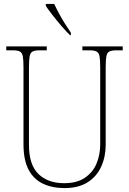

<svg xmlns="http://www.w3.org/2000/svg" viewBox="-20 -951 661 981"><path d="M309 10Q247 10 199.5 -12.5Q152 -35 126 -84Q100 -133 100 -214V-607Q100 -645 96.5 -663.5Q93 -682 81 -688Q69 -694 44 -694H12V-714H219V-694H184Q159 -694 147 -688Q135 -682 131.5 -663.5Q128 -645 128 -606V-210Q128 -109 176.5 -62Q225 -15 308 -15Q373 -15 414 -43Q455 -71 473.5 -116Q492 -161 492 -213V-606Q492 -645 488.5 -663.5Q485 -682 473 -688Q461 -694 436 -694H401V-714H607V-694H576Q551 -694 539 -688Q527 -682 523.5 -663.5Q520 -645 520 -606V-211Q520 -150 497 -99.5Q474 -49 427.5 -19.5Q381 10 309 10ZM338 -771Q319 -789 294.5 -817.5Q270 -846 247.5 -875Q225 -904 214 -921V-931H257Q267 -909 281.5 -882Q296 -855 312.5 -829Q329 -803 342 -784V-771Z"/></svg>

Font: Noto Serif Lao SemiCondensed Thin
Style: Regular
Weight: 100
Width: 4
Designer: Monotype Design Team
Foundry: Monotype Imaging Inc.
Version: Version 2.003; ttfautohint (v1.8.4.7-5d5b)